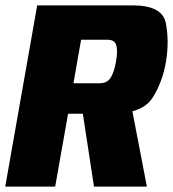

<svg xmlns="http://www.w3.org/2000/svg" viewBox="-42 -695 645 715"><path d="M-22.5 0 96.5 -675H452Q562.5 -675 575.5 -609Q588.5 -543 576.5 -467.5Q564 -391 526.5 -331.5Q503 -294.5 451 -280.5L505 0H308L266.5 -271.5H211.5L163.5 0ZM231.5 -385H329.5Q357 -385 370 -405.5Q383 -426 390 -465.5Q397 -505 391.2 -526Q385.5 -547 358 -547H260Z"/></svg>

Font: Anybody ExtraBold
Style: Italic
Weight: 800
Italic angle: -10°
Designer: Tyler Finck
Foundry: Etcetera Type Company
Version: Version 1.010; ttfautohint (v1.8.3) -l 8 -r 50 -G 200 -x 14 